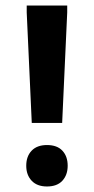

<svg xmlns="http://www.w3.org/2000/svg" viewBox="-20 -670 340 695"><path d="M205 -225H95L76.7 -625V-650H223.3V-625ZM150 5Q114.2 5 94.6 -15.8Q75 -36.7 75 -70Q75 -104.2 94.6 -124.6Q114.2 -145 150 -145Q186.7 -145 205.8 -124.6Q225 -104.2 225 -70Q225 -36.7 205.8 -15.8Q186.7 5 150 5Z"/></svg>

Font: Familjen Grotesk Variable
Style: Regular
Weight: 400
Designer: Anders Wikstroem, Jonas Baeckman, Matilda Gysing, Kristian Moeller
Foundry: Familjen STHLM AB
Version: Version 2.000